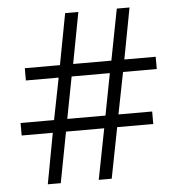

<svg xmlns="http://www.w3.org/2000/svg" viewBox="-52 -762 749 811"><g transform="rotate(-5 323.0 -357.0)"><path d="M476 -445H619V-497H486L527 -714H473L431 -497H269L310 -714H254L213 -497H64V-445H203L168 -268H26V-215H158L118 0H173L214 -215H376L334 0H389L431 -215H584V-268H441ZM224 -268 258 -445H420L386 -268Z"/></g></svg>

Font: Noto Sans Syriac Light
Style: Regular
Weight: 300
Designer: Patrick Giasson and the Monotype Design Team
Foundry: Monotype Imaging Inc.
Version: Version 3.000